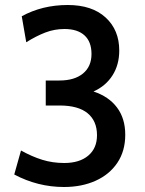

<svg xmlns="http://www.w3.org/2000/svg" viewBox="-20 -734 580 768"><path d="M481 -195Q481 -130 449.5 -83Q418 -36 362.5 -11Q307 14 236 14Q131 14 37 -36L64 -132Q107 -108 148.5 -95Q190 -82 237 -82Q298 -82 333 -111.5Q368 -141 368 -193Q368 -250 330.5 -281Q293 -312 218 -312H163V-412H218Q278 -412 312 -440Q346 -468 346 -518Q346 -567 318 -592.5Q290 -618 238 -618Q198 -618 161.5 -604Q125 -590 85 -565L67 -669Q149 -714 251 -714Q348 -714 402.5 -664Q457 -614 457 -532Q457 -475 430 -432.5Q403 -390 354 -368Q415 -348 448 -304Q481 -260 481 -195Z"/></svg>

Font: Cabin Medium
Style: Regular
Weight: 500
Designer: Pablo Impallari
Foundry: Pablo Impallari. http://www.impallari.com Igino Marini. http://www.ikern.com
Version: Version 2.200